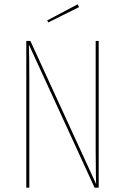

<svg xmlns="http://www.w3.org/2000/svg" viewBox="-20 -871 580 891"><path d="M438 0H419L114 -664Q116 -604 116 -516V0H102V-681H121L426 -17L425 -58L424 -177V-681H438ZM347 -838 204 -767 199 -776 340 -851Z"/></svg>

Font: Fira Sans Compressed Hair
Style: Regular
Weight: 100
Width: 1
Designer: bBox Type GmbH & Carrois Corporate GbR & Edenspiekermann AG
Foundry: bBox Type GmbH & Carrois Corporate GbR & Edenspiekermann AG
Version: Version 4.301